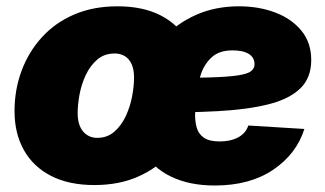

<svg xmlns="http://www.w3.org/2000/svg" viewBox="-20 -568 1015 600"><path d="M274.9 10.3Q195.3 10.3 139.6 -18.3Q84 -46.9 54.7 -98.9Q25.4 -150.9 25.4 -220.7Q25.4 -287.6 47.4 -346.7Q69.3 -405.8 110.8 -451.4Q152.3 -497.1 211.9 -522.7Q271.5 -548.3 347.2 -548.3Q426.8 -548.3 482.2 -519.8Q537.6 -491.2 566.9 -439.2Q596.2 -387.2 596.2 -317.4Q596.2 -252 575 -192.9Q553.7 -133.8 512.5 -88.1Q471.2 -42.5 411.6 -16.1Q352.1 10.3 274.9 10.3ZM283.7 -137.2Q315.4 -137.2 337.6 -156.7Q359.9 -176.3 373.5 -206.1Q387.2 -235.8 393.1 -268.1Q398.9 -300.3 398.9 -325.2Q398.9 -350.6 391.4 -367.4Q383.8 -384.3 370.1 -392.6Q356.4 -400.9 338.4 -400.9Q306.2 -400.9 283.9 -381.8Q261.7 -362.8 248 -333.5Q234.4 -304.2 228.5 -272.5Q222.7 -240.7 222.7 -214.8Q222.7 -177.2 239.7 -157.2Q256.8 -137.2 283.7 -137.2ZM650.9 11.7Q572.3 11.7 514.9 -15.9Q457.5 -43.5 427.7 -95.2Q397.9 -147 400.4 -220.2Q402.3 -286.6 425.8 -345.9Q449.2 -405.3 491.9 -450.7Q534.7 -496.1 594.2 -522.2Q653.8 -548.3 727.1 -548.3Q789.1 -548.3 840.3 -528.8Q891.6 -509.3 922.1 -471.9Q952.6 -434.6 952.6 -380.4Q952.6 -324.2 917.7 -291Q882.8 -257.8 817.6 -241.7Q752.4 -225.6 661.4 -220.7Q570.3 -215.8 457.5 -215.8L475.6 -324.2Q572.8 -324.2 632.1 -325.9Q691.4 -327.6 722.4 -332.3Q753.4 -336.9 764.4 -345.5Q775.4 -354 775.4 -367.2Q775.4 -388.2 757.6 -399.4Q739.7 -410.6 706.5 -410.6Q665.5 -410.6 642.1 -389.4Q618.7 -368.2 607.9 -336.4Q597.2 -304.7 593.8 -271.7Q590.3 -238.8 589.8 -215.3Q588.9 -189.5 594.7 -169.2Q600.6 -148.9 617.4 -137.5Q634.3 -126 666.5 -126Q700.7 -126 724.6 -138.9Q748.5 -151.9 755.9 -175.8L931.2 -165Q906.2 -86.4 833.5 -37.4Q760.7 11.7 650.9 11.7Z"/></svg>

Font: Inter 17pt Black
Style: Italic
Weight: 900
Italic angle: -9.3988°
Version: Version 4.001;git-66647c0bb